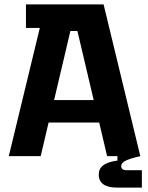

<svg xmlns="http://www.w3.org/2000/svg" viewBox="-20 -710 672 873"><path d="M161 -583H98V-690H451L618 0Q570 11 550.5 21Q531 31 531 45Q531 64 556 64H625V143H511Q471 143 450 128Q429 113 429 84Q429 57 449.5 41.5Q470 26 514 20V0H467L431 -153H201L165 0H20ZM406 -255 332 -569H300L226 -255Z"/></svg>

Font: Mozilla Headline BETA
Style: Bold
Weight: 700
Designer: Studio DRAMA
Foundry: Studio DRAMA
Version: Version 0.100